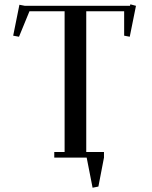

<svg xmlns="http://www.w3.org/2000/svg" viewBox="-20 -729 703 888"><path d="M41 -564 69.8 -707 95.2 -702.1H581.1L583 -709L608.9 -702.1L580.1 -559.1L554.2 -564V-676.8H378.9V-25.9H460.9V0L435.1 133.8L408.2 139.2L380.9 0H231V-25.9H278.8V-676.8H116.2L67.9 -559.1Z"/></svg>

Font: Dehuti
Style: Bold
Weight: 700
Version: Version 1.2